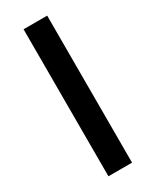

<svg xmlns="http://www.w3.org/2000/svg" viewBox="-231 -870 838 1035"><g transform="rotate(-30 188.0 -352.5)"><path d="M262 -810V105H115V-810Z"/></g></svg>

Font: Fira Sans
Style: Bold
Weight: 700
Designer: bBox Type GmbH & Carrois Corporate GbR & Edenspiekermann AG
Foundry: bBox Type GmbH & Carrois Corporate GbR & Edenspiekermann AG
Version: Version 4.301;PS 004.301;hotconv 1.0.88;makeotf.lib2.5.64775